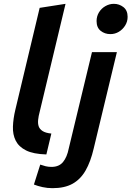

<svg xmlns="http://www.w3.org/2000/svg" viewBox="-20 -796 686 1002"><path d="M222 10Q154 8 116 -11Q78 -30 62 -62Q46 -94 47.5 -135.5Q49 -177 60 -223L187 -755L322 -776L187 -212Q181 -190 179 -170.5Q177 -151 182 -136.5Q187 -122 202.5 -112Q218 -102 248 -99ZM254 186Q227 186 202 180.5Q177 175 157 167L190 63Q204 68 218 71.5Q232 75 249 75Q288 75 309 49.5Q330 24 339 -22L460 -524H590L469 -21Q453 48 426.5 94Q400 140 358.5 163Q317 186 254 186ZM556 -618Q527 -618 505.5 -635Q484 -652 484 -686Q484 -711 496.5 -731.5Q509 -752 530 -764Q551 -776 574 -776Q602 -776 624 -759Q646 -742 646 -708Q646 -683 633 -662.5Q620 -642 600 -630Q580 -618 556 -618Z"/></svg>

Font: Ubuntu Sans
Style: Bold Italic
Weight: 700
Italic angle: -13.5°
Designer: Dalton Maag Ltd
Foundry: Dalton Maag Ltd
Version: Version 1.006